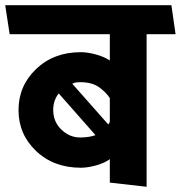

<svg xmlns="http://www.w3.org/2000/svg" viewBox="-31 -700 693 736"><path d="M390 0V-90Q370 -75 337.5 -66Q305 -57 279 -57Q175 -57 107.5 -121Q40 -185 40 -278Q40 -371 107.5 -435.5Q175 -500 279 -500Q305 -500 337.5 -491Q370 -482 390 -468V-569H6L-11 -680H626L642 -569H531V16ZM246 -379 384 -223Q385 -224 387 -227Q389 -230 390 -233V-324Q376 -346 349 -365.5Q322 -385 276 -385Q269 -385 261 -384Q253 -383 246 -379ZM335 -182 194 -342Q184 -329 178.5 -313.5Q173 -298 173 -279Q173 -233 204.5 -203Q236 -173 276 -173Q294 -173 309.5 -175.5Q325 -178 335 -182Z"/></svg>

Font: Palanquin
Style: Bold
Weight: 700
Designer: Pria Ravichandran
Version: Version 1.0.4